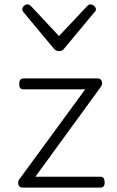

<svg xmlns="http://www.w3.org/2000/svg" viewBox="-20 -859 535 879"><path d="M86 0Q68 0 64.5 -13.5Q61 -27 67 -36L370 -450H88Q78 -450 73 -455.5Q68 -461 68 -475Q68 -488 73 -494Q78 -500 88 -500H427Q437 -500 442 -494Q447 -488 447.5 -479.5Q448 -471 442 -462L142 -50H439Q449 -50 454 -44Q459 -38 459 -23Q459 -11 454 -5.5Q449 0 439 0ZM395 -839Q403 -839 411 -832Q419 -825 419 -816Q419 -814 418 -810.5Q417 -807 413 -804L275 -638Q271 -632 265 -628.5Q259 -625 250 -625Q241 -625 235.5 -628.5Q230 -632 225 -638L87 -804Q84 -807 83 -810.5Q82 -814 82 -816Q82 -825 89.5 -832Q97 -839 105 -839Q110 -839 114 -837Q118 -835 122 -831L250 -694L379 -831Q383 -835 386.5 -837Q390 -839 395 -839Z"/></svg>

Font: Playwrite BE WAL ExtraLight
Style: Regular
Weight: 250
Version: Version 1.002